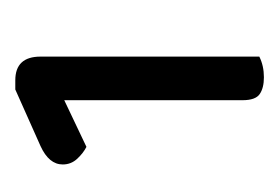

<svg xmlns="http://www.w3.org/2000/svg" viewBox="-77 -655 365 251"><g transform="rotate(-90 105.5 -529.5)"><path d="M100 -628 39 -599Q31 -603 23.5 -611Q16 -619 16 -630Q16 -648 40 -659L114 -692H126Q157 -692 157 -659V-373Q145 -367 130 -367Q116 -367 108 -372.5Q100 -378 100 -395Z"/></g></svg>

Font: Baloo Bhai 2
Style: Regular
Weight: 400
Designer: Supriya Tembe, Noopur Datye and Ek Type
Foundry: Ek Type
Version: Version 1.640;PS 1.000;hotconv 16.6.51;makeotf.lib2.5.65220;